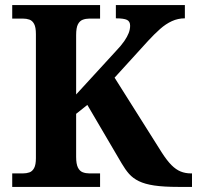

<svg xmlns="http://www.w3.org/2000/svg" viewBox="-20 -734 774 754"><path d="M28 0V-53H70Q84 -53 95.5 -57Q107 -61 114 -74Q121 -87 121 -113V-600Q121 -627 114 -640Q107 -653 95.5 -657Q84 -661 70 -661H28V-714H373V-661H331Q317 -661 305 -656.5Q293 -652 286 -638.5Q279 -625 279 -596V-363L434 -532Q456 -555 468 -572.5Q480 -590 485.5 -604.5Q491 -619 491 -633Q491 -650 478.5 -656Q466 -662 435 -662V-714H706V-662Q679 -662 655 -651Q631 -640 608.5 -620Q586 -600 562 -574L430 -429L616 -134Q636 -103 653.5 -85.5Q671 -68 689.5 -60.5Q708 -53 730 -53H734V0H680Q623 0 586 -5.5Q549 -11 525.5 -22.5Q502 -34 487 -51Q472 -68 458 -92L323 -322L279 -287V-118Q279 -90 286 -76Q293 -62 305 -57.5Q317 -53 331 -53H373V0Z"/></svg>

Font: Noto Serif Gujarati
Style: Bold
Weight: 700
Version: Version 2.102